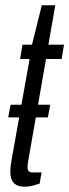

<svg xmlns="http://www.w3.org/2000/svg" viewBox="-20 -695 262 726"><path d="M11 -251 20 -299H170L161 -251ZM74 11Q54 11 41.5 4Q29 -3 24 -16Q19 -29 19 -47Q19 -59 21 -73Q23 -87 26 -103L92 -472H56L65 -526H101L138 -675H189L163 -526H222L213 -472H154L88 -94Q87 -88 85.5 -78.5Q84 -69 84 -65Q84 -53 88.5 -48Q93 -43 103 -43H137L130 -1Q121 2 111 5Q101 8 91.5 9.5Q82 11 74 11Z"/></svg>

Font: Archivo ExtraCondensed Light
Style: Italic
Weight: 300
Width: 2
Italic angle: -10°
Designer: Hector Gatti
Foundry: Omnibus-Type
Version: Version 2.001